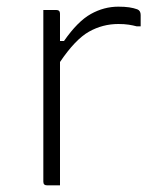

<svg xmlns="http://www.w3.org/2000/svg" viewBox="-20 -556 490 576"><path d="M160 0H121Q110 0 110 -11V-526H149Q160 -526 160 -515V-433H172Q213 -492 252.5 -514Q292 -536 335 -536Q354 -536 367.5 -534Q381 -532 392 -528Q402 -524 402 -511V-477H390Q379 -480 366 -482Q353 -484 335 -484Q288 -484 247 -461Q206 -438 160 -370Z"/></svg>

Font: Recursive Sn Lnr St Lt
Style: Regular
Weight: 300
Version: Version 1.079;hotconv 1.0.112;makeotfexe 2.5.65598; ttfautoh